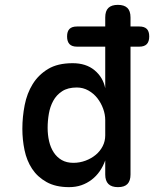

<svg xmlns="http://www.w3.org/2000/svg" viewBox="-20 -760 640 790"><path d="M297 -568Q276 -568 266 -578.5Q256 -589 256 -610Q256 -631 266 -641Q276 -651 297 -651H413V-688Q413 -715 426 -727.5Q439 -740 465 -740Q491 -740 504 -727.5Q517 -715 517 -688V-651H553Q574 -651 584 -641Q594 -631 594 -610Q594 -589 584 -578.5Q574 -568 553 -568H517V-42Q517 -16 504.5 -3Q492 10 465.5 10Q439 10 426 -3Q413 -16 413 -42V-100Q404 -75 390 -55Q376 -35 357 -20.5Q338 -6 315 2Q292 10 264 10Q209 10 171.5 -11Q134 -32 112 -65.5Q90 -99 81 -142Q72 -185 72 -230Q72 -279 81.5 -327.5Q91 -376 114.5 -414Q138 -452 177.5 -476Q217 -500 279 -500Q334 -500 369 -471Q404 -442 413 -397V-568ZM282 -90Q308 -90 332 -99Q356 -108 374 -123Q392 -138 402.5 -158.5Q413 -179 413 -203V-266Q413 -289 404.5 -312.5Q396 -336 381 -355.5Q366 -375 344 -387.5Q322 -400 296 -400Q259 -400 235.5 -384.5Q212 -369 199 -345Q186 -321 181 -292Q176 -263 176 -234Q176 -205 182 -179Q188 -153 201 -133Q214 -113 234 -101.5Q254 -90 282 -90Z"/></svg>

Font: Maple Mono NL Medium
Style: Regular
Weight: 500
Monospace: yes
Designer: subframe7536
Version: Version 7.000